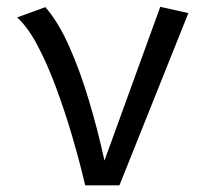

<svg xmlns="http://www.w3.org/2000/svg" viewBox="-20 -558 640 578"><path d="M236.5 0Q220 -70.5 197.5 -147.2Q175 -224 148.5 -295.2Q122 -366.5 92.5 -422Q63 -477.5 31.5 -505.5L116.5 -536.5Q155.5 -492 188 -419Q220.5 -346 247.2 -257.2Q274 -168.5 294.5 -74.5L462.5 -537.5L547 -518.5L339.5 0Z"/></svg>

Font: Fast_Mono
Style: Regular
Weight: 400
Monospace: yes
Designer: Carrois Corporate, Edenspiekermann AG, Nikita Prokopov
Foundry: Carrois Corporate, Edenspiekermann AG, Nikita Prokopov
Version: Version 5.002